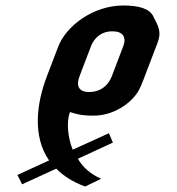

<svg xmlns="http://www.w3.org/2000/svg" viewBox="-20 -666 644 699"><path d="M263.5 -88 391 -147 376.5 -181 244.8 -121C228.7 -159.5 219.8 -219.1 234.7 -258C261.1 -250.2 276.6 -245 319.7 -245C382 -245 431.8 -275.5 459.8 -304C483.8 -328.5 491.1 -346.8 501.5 -374L553.5 -510C568.4 -549 558.3 -567 537.6 -607.5C524.5 -633.2 488.4 -646 429.2 -646C316.8 -646 219.9 -569.3 192.3 -497L150.6 -388C112.5 -288.3 98.1 -169.2 158.7 -82L43.4 -29L60.4 5L184.7 -52C211.9 -24.6 247.1 -2.6 289.9 13L348.1 -15C309.5 -32.5 281.9 -56.4 263.5 -88ZM303.8 -331C265.3 -331 256.9 -355.3 269.4 -388L311 -497C321.2 -523.6 344.4 -552 389.5 -552C428.1 -552 441.2 -530.3 428.5 -497L386.9 -388C375.6 -358.5 349.4 -331 303.8 -331Z"/></svg>

Font: Din Kursivschrift
Style: Extended Italic
Weight: 400
Version: Version 1.089